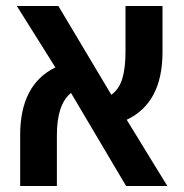

<svg xmlns="http://www.w3.org/2000/svg" viewBox="-20 -618 612 638"><path d="M47 0V-169Q47 -337 164 -394L36 -598H174L350 -303Q376 -322 386.5 -357Q397 -392 397 -446V-598H520V-445Q520 -276 401 -220L536 0H399L216 -309Q169 -272 169 -168V0Z"/></svg>

Font: Noto Sans Hebrew SemiCondensed SemiBold
Style: Regular
Weight: 600
Width: 4
Designer: Monotype Design Team
Foundry: Monotype Imaging Inc.
Version: Version 2.004; ttfautohint (v1.8.4.7-5d5b)